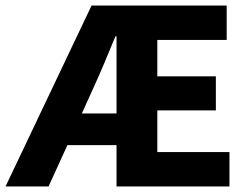

<svg xmlns="http://www.w3.org/2000/svg" viewBox="-34 -672 899 692"><path d="M303 -356 261 -263H386V-541H382Q362 -493 342.5 -446Q323 -399 303 -356ZM-14 0 296 -652H783V-528H533V-397H744V-274H533V-124H793V0H386V-149H209L141 0Z"/></svg>

Font: TT Toshiba Sans
Style: Bold
Weight: 700
Designer: Paul D. Hunt
Foundry: Toshiba Corporation
Version: Version 2.020;PS 2.000;hotconv 1.0.86;makeotf.lib2.5.63406